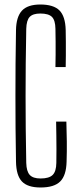

<svg xmlns="http://www.w3.org/2000/svg" viewBox="-20 -825 355 852"><path d="M160 7Q102.5 7 77.2 -19.8Q52 -46.5 51 -107.5Q49.5 -185.5 49 -257.2Q48.5 -329 48.5 -399.5Q48.5 -470 49 -542Q49.5 -614 51 -691.5Q52 -750 77.2 -777.5Q102.5 -805 159 -805Q217.5 -805 243.8 -778.8Q270 -752.5 271.5 -691.5Q272 -671.5 272.2 -640.2Q272.5 -609 272.2 -578Q272 -547 271.5 -527.5H226Q226.5 -555 226.8 -583.5Q227 -612 226.8 -640.8Q226.5 -669.5 226 -697Q225.5 -735 210.5 -750Q195.5 -765 159 -765Q126 -765 111.8 -750Q97.5 -735 96.5 -697Q95 -617 94.2 -544Q93.5 -471 93.5 -399.8Q93.5 -328.5 94.2 -255Q95 -181.5 96.5 -102Q97.5 -64.5 112 -48.8Q126.5 -33 160 -33Q198 -33 213.8 -48.8Q229.5 -64.5 230 -102Q230.5 -131.5 230.5 -162.8Q230.5 -194 230 -225Q229.5 -256 229 -285.5H274.5Q276 -238.5 276.5 -196.5Q277 -154.5 275.5 -107.5Q274 -46.5 247.2 -19.8Q220.5 7 160 7Z"/></svg>

Font: Big Shoulders Display Thin Light
Style: Regular
Weight: 300
Version: Version 2.002